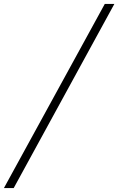

<svg xmlns="http://www.w3.org/2000/svg" viewBox="-116 -862 605 982"><path d="M-96 100 420 -842H469L-46 100Z"/></svg>

Font: Montserrat Light
Style: Italic
Weight: 300
Italic angle: -11.3°
Designer: Julieta Ulanovsky
Foundry: Julieta Ulanovsky
Version: Version 9.000; ttfautohint (v1.8.4.7-5d5b)